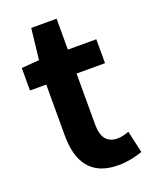

<svg xmlns="http://www.w3.org/2000/svg" viewBox="-137 -786 694 875"><g transform="rotate(-20 210.0 -348.0)"><path d="M284 14C333 14 372 3 402 -7L378 -114C363 -108 341 -102 323 -102C273 -102 247 -132 247 -196V-444H385V-560H247V-710H124L107 -560L21 -553V-444H100V-196C100 -70 151 14 284 14Z"/></g></svg>

Font: Source Han Sans Old Style Bold
Style: Regular
Weight: 700
Designer: Ryoko NISHIZUKA (kana & ideographs); Paul D. Hunt (Latin, Greek & Cyrillic); Wenlong ZHANG (bopomofo); Sandoll Communica
Foundry: Adobe Systems Incorporated
Version: Version 1.004;PS 1.004;hotconv 1.0.81;makeotf.lib2.5.63406